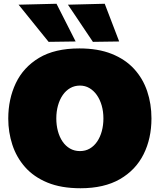

<svg xmlns="http://www.w3.org/2000/svg" viewBox="-20 -987 851 1023"><path d="M409 16Q306 16 232.8 -14.2Q159.5 -44.5 113.5 -96.8Q67.5 -149 45.8 -215.8Q24 -282.5 24 -355Q24 -459 64.2 -543.8Q104.5 -628.5 188.2 -678.8Q272 -729 403 -729Q502.5 -729 575 -700Q647.5 -671 694.5 -619.8Q741.5 -568.5 764.2 -501Q787 -433.5 787 -356Q787 -249 745 -165Q703 -81 619 -32.5Q535 16 409 16ZM406 -182Q435.5 -182 458.5 -195.5Q481.5 -209 497.8 -233Q514 -257 522.5 -288.5Q531 -320 531 -356Q531 -393 521.8 -425Q512.5 -457 495.8 -480.8Q479 -504.5 456.2 -517.8Q433.5 -531 406 -531Q377.5 -531 354.2 -517.8Q331 -504.5 314.5 -480.8Q298 -457 289 -425Q280 -393 280 -356Q280 -320 288.5 -288.5Q297 -257 313.2 -233Q329.5 -209 353 -195.5Q376.5 -182 406 -182ZM239 -764Q213.5 -795.5 187.2 -828Q161 -860.5 134 -894Q107 -927.5 79 -962L281 -967Q307 -916 332.2 -866.2Q357.5 -816.5 383 -766ZM475 -764Q454 -795.5 432 -828Q410 -860.5 387.8 -894Q365.5 -927.5 342 -962L538 -967Q557.5 -916 576.5 -866.5Q595.5 -817 615 -766Z"/></svg>

Font: Commissioner Thin Black
Style: Regular
Weight: 900
Version: Version 1.000